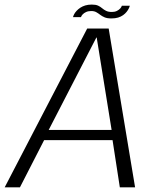

<svg xmlns="http://www.w3.org/2000/svg" viewBox="-41 -798 684 818"><path d="M-21 0H44L147 -201H438.5L469.5 0H534.5L422 -676.5H330.5ZM166.5 -244.5 369.5 -638H371L434.5 -244.5ZM433.5 -719.5Q450 -719.5 462.2 -723.2Q474.5 -727 483.5 -733.5Q492.5 -740 498.2 -747.2Q504 -754.5 507.5 -761.5Q511 -768.5 512 -773.5H478Q477 -768.5 471.5 -762.2Q466 -756 457 -751.5Q448 -747 436 -747Q420.5 -747 411 -751.8Q401.5 -756.5 394 -763Q386.5 -769.5 376.8 -774Q367 -778.5 350 -778.5Q334.5 -778.5 322.2 -774.8Q310 -771 301 -765Q292 -759 285.5 -752Q279 -745 275.2 -738Q271.5 -731 270 -725H304Q305.5 -730.5 311 -736.5Q316.5 -742.5 325.8 -746.8Q335 -751 347.5 -751Q360.5 -751 369 -746.2Q377.5 -741.5 385.5 -735.2Q393.5 -729 404.5 -724.2Q415.5 -719.5 433.5 -719.5Z"/></svg>

Font: Anybody UltraCondensed Thin Light
Style: Italic
Weight: 300
Italic angle: -10°
Version: Version 1.111